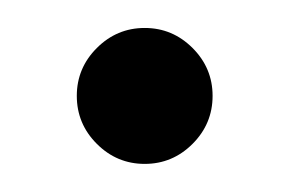

<svg xmlns="http://www.w3.org/2000/svg" viewBox="-20 -108 208 138"><path d="M118.4 -4.6Q104 9.8 84 9.8Q64 9.8 49.6 -4.6Q35.2 -19 35.2 -39.1Q35.2 -59.1 49.6 -73.5Q64 -87.9 84 -87.9Q104 -87.9 118.4 -73.5Q132.8 -59.1 132.8 -39.1Q132.8 -19 118.4 -4.6Z"/></svg>

Font: Oakes Grotesk
Style: Light Italic
Weight: 300
Designer: Samuel Oakes
Foundry: Samuel Oakes
Version: Version 1.0 | wf-rip DC20170320